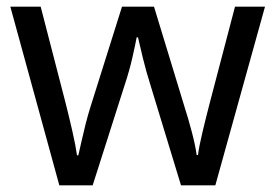

<svg xmlns="http://www.w3.org/2000/svg" viewBox="-20 -557 826 576"><path d="M431 -303Q418 -344 408.5 -383.5Q399 -423 394 -445H390Q386 -423 377 -383.5Q368 -344 354 -302L258 -1H158L11 -537H102L176 -251Q187 -208 197 -164Q207 -120 211 -91H215Q219 -108 224.5 -133Q230 -158 237 -185.5Q244 -213 251 -235L346 -537H442L534 -235Q545 -201 555.5 -161Q566 -121 570 -92H574Q577 -117 587.5 -161Q598 -205 610 -251L685 -537H775L626 -1H523Z"/></svg>

Font: Noto Sans Tagbanwa
Style: Regular
Weight: 400
Designer: Monotype Design Team
Foundry: Monotype Imaging Inc.
Version: Version 2.001; ttfautohint (v1.8.4.7-5d5b)